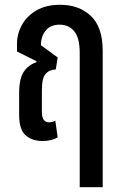

<svg xmlns="http://www.w3.org/2000/svg" viewBox="-20 -579 512 802"><path d="M157 10Q115 10 87.5 -13.5Q60 -37 60 -98V-189Q60 -251 79.5 -279.5Q99 -308 132 -319L133 -323L51 -364V-396Q51 -438 72 -475.5Q93 -513 133 -536Q173 -559 231 -559Q310 -559 359.5 -512.5Q409 -466 409 -366V203H313V-357Q313 -421 290 -448.5Q267 -476 229 -476Q191 -476 171 -451.5Q151 -427 151 -390L221 -339L213 -289Q186 -288 170.5 -270.5Q155 -253 155 -202V-111Q155 -68 185 -68Q199 -68 211 -75L221 -5Q207 3 191 6.5Q175 10 157 10Z"/></svg>

Font: Noto Sans Thai ExtCond Med
Style: Regular
Weight: 500
Width: 2
Designer: Monotype Design Team
Foundry: Monotype Imaging Inc.
Version: Version 2.002; ttfautohint (v1.8.4.7-5d5b)